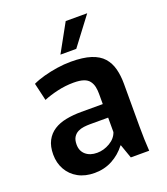

<svg xmlns="http://www.w3.org/2000/svg" viewBox="-135 -817 801 923"><g transform="rotate(-20 265.5 -356.0)"><path d="M191 11Q143 11 107.5 -8.5Q72 -28 52.5 -62.5Q33 -97 33 -140Q33 -182 48 -210.5Q63 -239 89.5 -256Q116 -273 152 -280Q188 -287 229 -287H340V-340Q340 -359 336.5 -375.5Q333 -392 323 -405.5Q313 -419 293.5 -425.5Q274 -432 243 -432Q201 -432 160 -422.5Q119 -413 88 -400L67 -490Q92 -502 125 -511Q158 -520 194 -525.5Q230 -531 265 -531Q327 -531 367 -518Q407 -505 429 -480Q451 -455 460 -420.5Q469 -386 469 -344V-125Q469 -94 470 -60Q471 -26 473 0H379L354 -71H352Q323 -33 282 -11Q241 11 191 11ZM235 -76Q269 -76 300.5 -94.5Q332 -113 342 -143V-217H249Q234 -217 217.5 -215Q201 -213 187 -206Q173 -199 164 -185Q155 -171 155 -147Q155 -114 177 -95Q199 -76 235 -76ZM230 -580 309 -723H419L311 -580Z"/></g></svg>

Font: Murecho Thin Medium
Style: Regular
Weight: 500
Version: Version 1.010